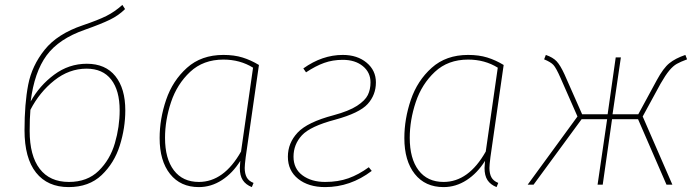

<svg xmlns="http://www.w3.org/2000/svg" viewBox="-20 -753 2853 783"><path d="M491 -303Q491 -231 468.5 -159.5Q446 -88 394.5 -39Q343 10 260 10Q174 10 127 -49Q80 -108 80 -222Q80 -330 95 -407.5Q110 -485 162 -550Q214 -615 318 -650Q380 -671 414 -688Q448 -705 479 -733L490 -716Q464 -690 428 -672.5Q392 -655 327 -632Q220 -595 170 -527Q120 -459 105 -339Q141 -404 201 -448.5Q261 -493 334 -493Q410 -493 450.5 -442.5Q491 -392 491 -303ZM468 -303Q468 -384 433.5 -428.5Q399 -473 333 -473Q262 -473 201.5 -425Q141 -377 104 -305Q101 -271 101 -219Q101 -118 142 -64.5Q183 -11 261 -11Q336 -11 382.5 -56.5Q429 -102 448.5 -169Q468 -236 468 -303Z M1036 -488 982 -112Q978 -80 978 -68Q978 -45 986 -30Q994 -15 1014 -7L1007 10Q982 0 970 -18.5Q958 -37 958 -68Q958 -75 960 -97Q929 -47 885 -18.5Q841 10 791 10Q716 10 673.5 -43.5Q631 -97 631 -190Q631 -268 657.5 -346Q684 -424 742.5 -476.5Q801 -529 891 -529Q935 -529 969 -518.5Q1003 -508 1036 -488ZM653 -191Q653 -106 689 -58.5Q725 -11 791 -11Q893 -11 963 -135L1012 -477Q959 -510 891 -510Q809 -510 755.5 -460Q702 -410 677.5 -336.5Q653 -263 653 -191Z M1513 -417Q1513 -366 1479.5 -329Q1446 -292 1347 -265Q1245 -238 1211 -201Q1177 -164 1177 -114Q1177 -65 1213.5 -38Q1250 -11 1306 -11Q1359 -11 1401 -26Q1443 -41 1484 -71L1496 -56Q1409 10 1306 10Q1238 10 1196 -23.5Q1154 -57 1154 -114Q1154 -170 1194 -212.5Q1234 -255 1340 -283Q1403 -300 1436 -321.5Q1469 -343 1480 -365.5Q1491 -388 1491 -417Q1491 -458 1459.5 -483.5Q1428 -509 1378 -509Q1337 -509 1302 -496.5Q1267 -484 1228 -458L1217 -474Q1294 -529 1378 -529Q1437 -529 1475 -497.5Q1513 -466 1513 -417Z M2034 -488 1980 -112Q1976 -80 1976 -68Q1976 -45 1984 -30Q1992 -15 2012 -7L2005 10Q1980 0 1968 -18.5Q1956 -37 1956 -68Q1956 -75 1958 -97Q1927 -47 1883 -18.5Q1839 10 1789 10Q1714 10 1671.5 -43.5Q1629 -97 1629 -190Q1629 -268 1655.5 -346Q1682 -424 1740.5 -476.5Q1799 -529 1889 -529Q1933 -529 1967 -518.5Q2001 -508 2034 -488ZM1651 -191Q1651 -106 1687 -58.5Q1723 -11 1789 -11Q1891 -11 1961 -135L2010 -477Q1957 -510 1889 -510Q1807 -510 1753.5 -460Q1700 -410 1675.5 -336.5Q1651 -263 1651 -191Z M2782 -511Q2755 -501 2740 -492.5Q2725 -484 2709.5 -465.5Q2694 -447 2674 -412L2601 -278L2722 0H2698L2582 -267H2476L2438 0H2417L2456 -267H2352L2156 0H2132L2335 -278L2266 -435Q2248 -476 2237 -488Q2226 -500 2199 -511L2206 -529Q2235 -519 2250 -503Q2265 -487 2282 -450L2354 -287H2458L2491 -519H2512L2478 -287H2583L2659 -427Q2685 -475 2709.5 -495Q2734 -515 2775 -529Z"/></svg>

Font: Fira Sans Thin
Style: Italic
Weight: 250
Italic angle: -8°
Designer: Carrois Corporate & Edenspiekermann AG
Foundry: Carrois Corporate GbR & Edenspiekermann AG
Version: Version 4.203